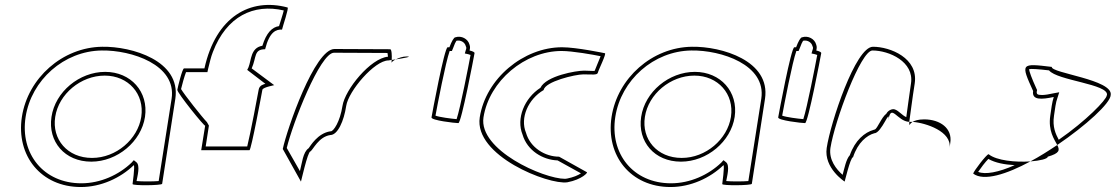

<svg xmlns="http://www.w3.org/2000/svg" viewBox="-20 -744 4486 772"><path d="M68 -274C44 -118 145 8 305 8C386 8 464 -28 518 -80C523 -76 513 -4 513 -4C512 3 631 2 632 -5L685 -347C708 -500 510 -558 391 -556C231 -554 92 -430 68 -274ZM83 -274C106 -422 237 -539 389 -541C508 -543 691 -484 670 -347L618 -16C596 -14 549 -14 529 -16C532 -34 545 -79 528 -92L518 -100L509 -90C458 -41 384 -7 307 -7C155 -7 60 -126 83 -274ZM187 -274C172 -175 240 -94 347 -94C452 -94 548 -175 563 -274C578 -375 506 -455 403 -455C299 -455 202 -375 187 -274ZM202 -274C216 -366 305 -440 401 -440C496 -440 562 -366 548 -274C534 -184 447 -109 350 -109C251 -109 188 -184 202 -274Z M693 -383C691 -372 804 -232 805 -239L789 -140H983C990 -140 1033 -372 1035 -383C1037 -394 1090 -402 1082 -402L992 -469C1012 -514 1000 -546 1046 -546C1064 -618 1091 -626 1114 -625C1116 -636 1143 -714 1136 -714C986 -754 848 -677 802 -469H720C713 -469 695 -394 693 -383ZM708 -386C711 -400 722 -439 728 -454H814L817 -468C823 -492 828 -515 836 -535C891 -679 1000 -730 1121 -702C1117 -685 1107 -656 1102 -639C1074 -635 1051 -612 1035 -560C987 -552 991 -502 979 -473L974 -463L1047 -407C1041 -405 1023 -402 1020 -383C1019 -375 986 -202 974 -155H807L820 -239C819 -240 812 -253 812 -253C795 -270 719 -366 708 -386Z M1117 -145 1190 -14C1189 -6 1217 -135 1228 -135C1239 -142 1261 -194 1308 -201C1338 -201 1363 -258 1372 -318C1381 -378 1486 -501 1542 -501C1542 -501 1547 -502 1555 -503C1556 -520 1555 -546 1549 -546C1549 -546 1407 -547 1325 -547C1245 -547 1134 -225 1117 -145ZM1133 -149C1156 -246 1267 -532 1323 -532C1394 -532 1509 -531 1538 -531C1538 -527 1540 -522 1540 -516C1470 -510 1367 -384 1357 -318C1347 -254 1321 -216 1310 -216H1308C1257 -208 1228 -157 1221 -148C1198 -133 1194 -86 1186 -56ZM1555 -503C1555 -498 1554 -494 1554 -491C1554 -494 1561 -500 1571 -505C1565 -504 1560 -504 1555 -503ZM1571 -505C1602 -510 1642 -517 1615 -517C1599 -517 1583 -511 1571 -505Z M1715 -272C1713 -260 1810 -249 1823 -249C1835 -249 1886 -518 1888 -530C1889 -534 1881 -538 1868 -541C1870 -548 1871 -556 1868 -564C1862 -588 1835 -602 1811 -594C1805 -594 1796 -578 1787 -554H1780C1767 -554 1717 -284 1715 -272ZM1731 -279C1738 -318 1772 -495 1788 -539H1797L1802 -551C1807 -565 1812 -576 1815 -580C1831 -584 1849 -575 1853 -558C1856 -554 1855 -547 1853 -543L1849 -529L1863 -526C1867 -525 1870 -524 1872 -523C1865 -485 1831 -310 1816 -265C1792 -267 1747 -273 1731 -279Z M1909 -272C1885 -118 2185 0 2261 -11C2320 -22 2347 -52 2339 -52L2228 -114C2172 -114 2112 -150 2095 -210C2070 -270 2104 -346 2166 -382C2171 -416 2293 -445 2326 -445C2360 -445 2382 -441 2384 -452C2386 -462 2420 -530 2412 -530C2412 -530 2298 -554 2240 -554C2085 -554 1933 -428 1909 -272ZM1924 -272C1947 -419 2091 -539 2238 -539C2282 -539 2366 -524 2395 -518C2388 -499 2375 -471 2371 -459C2362 -458 2348 -460 2329 -460C2296 -460 2176 -439 2153 -391C2088 -349 2055 -267 2081 -203C2100 -138 2163 -101 2222 -99L2316 -47C2304 -39 2285 -31 2260 -26C2259 -26 2255 -25 2252 -25C2165 -25 1904 -141 1924 -272Z M2439 -274C2415 -118 2516 8 2676 8C2757 8 2835 -28 2889 -80C2894 -76 2884 -4 2884 -4C2883 3 3002 2 3003 -5L3056 -347C3079 -500 2881 -558 2762 -556C2602 -554 2463 -430 2439 -274ZM2454 -274C2477 -422 2608 -539 2760 -541C2879 -543 3062 -484 3041 -347L2989 -16C2967 -14 2920 -14 2900 -16C2903 -34 2916 -79 2899 -92L2889 -100L2880 -90C2829 -41 2755 -7 2678 -7C2526 -7 2431 -126 2454 -274ZM2558 -274C2543 -175 2611 -94 2718 -94C2823 -94 2919 -175 2934 -274C2949 -375 2877 -455 2774 -455C2670 -455 2573 -375 2558 -274ZM2573 -274C2587 -366 2676 -440 2772 -440C2867 -440 2933 -366 2919 -274C2905 -184 2818 -109 2721 -109C2622 -109 2559 -184 2573 -274Z M3109 -272C3107 -260 3204 -249 3217 -249C3229 -249 3280 -518 3282 -530C3283 -534 3275 -538 3262 -541C3264 -548 3265 -556 3262 -564C3256 -588 3229 -602 3205 -594C3199 -594 3190 -578 3181 -554H3174C3161 -554 3111 -284 3109 -272ZM3125 -279C3132 -318 3166 -495 3182 -539H3191L3196 -551C3201 -565 3206 -576 3209 -580C3225 -584 3243 -575 3247 -558C3250 -554 3249 -547 3247 -543L3243 -529L3257 -526C3261 -525 3264 -524 3266 -523C3259 -485 3225 -310 3210 -265C3186 -267 3141 -273 3125 -279Z M3304 -149C3292 -68 3376 -14 3376 -14C3375 -6 3399 -112 3410 -112C3429 -171 3466 -200 3495 -208C3525 -208 3560 -314 3552 -261C3563 -331 3587 -256 3636 -254C3640 -281 3648 -346 3658 -409C3673 -510 3560 -556 3490 -556C3420 -556 3319 -250 3304 -149ZM3319 -149C3336 -257 3441 -541 3488 -541C3555 -541 3656 -496 3643 -409C3635 -358 3629 -305 3624 -273C3606 -281 3595 -298 3578 -304C3566 -308 3550 -299 3544 -287C3523 -271 3509 -228 3497 -223H3495L3493 -222C3457 -212 3418 -180 3397 -120C3382 -104 3375 -66 3368 -41C3343 -63 3312 -101 3319 -149ZM3636 -254C3636 -246 3636 -242 3637 -241C3636 -237 3637 -246 3649 -254ZM3649 -254C3703 -250 3808 -215 3798 -149L3801 -170C3810 -228 3760 -264 3696 -264C3672 -264 3658 -259 3649 -254Z M3893 -46C3935 -14 4027 -43 4123 -95C4064 -91 3987 -98 3955 -124C3947 -124 3895 -56 3893 -46ZM3913 -53C3923 -68 3942 -93 3954 -105C3982 -89 4020 -82 4060 -80C3995 -51 3941 -41 3913 -53ZM4118 -466C4126 -468 4155 -466 4198 -461C4231 -420 4438 -406 4431 -362L4430 -360C4429 -343 4347 -258 4237 -182C4225 -205 4211 -233 4218 -279C4222 -306 4225 -333 4232 -351L4239 -373L4217 -369C4199 -365 4182 -362 4170 -362C4150 -362 4147 -366 4149 -378L4150 -382L4148 -386C4128 -430 4118 -457 4118 -466ZM4134 -378C4128 -340 4169 -344 4217 -354C4210 -333 4207 -306 4203 -279C4194 -218 4219 -184 4231 -161C4346 -239 4445 -329 4446 -362C4456 -424 4205 -450 4209 -475C4085 -490 4083 -490 4134 -378ZM4123 -95C4162 -98 4192 -105 4193 -114C4241 -128 4242 -140 4231 -161C4195 -137 4159 -114 4123 -95Z"/></svg>

Font: Ampere
Style: OuLnIta
Weight: 400
Version: Version 1